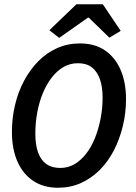

<svg xmlns="http://www.w3.org/2000/svg" viewBox="-20 -870 640 902"><path d="M252 12Q185 12 136.5 -20Q88 -52 62 -111Q36 -170 36 -250Q36 -315 50.5 -376.5Q65 -438 93 -490.5Q121 -543 160 -582.5Q199 -622 248.5 -644Q298 -666 356 -666Q424 -666 472 -634Q520 -602 546 -543Q572 -484 572 -404Q572 -339 557 -277.5Q542 -216 515 -163.5Q488 -111 448.5 -71.5Q409 -32 360 -10Q311 12 252 12ZM263 -81Q300 -81 330.5 -99Q361 -117 385.5 -149Q410 -181 426.5 -222.5Q443 -264 452.5 -312.5Q462 -361 462 -412Q462 -463 449 -499Q436 -535 411 -554Q386 -573 346 -573Q309 -573 278 -555Q247 -537 222.5 -505Q198 -473 181 -431.5Q164 -390 155 -341.5Q146 -293 146 -242Q146 -191 158.5 -155Q171 -119 197 -100Q223 -81 263 -81ZM258 -692 212 -728 339 -850H463L547 -725L494 -693L397 -787H393Z"/></svg>

Font: Source Code Pro ExtraLight SemiBold
Style: Italic
Weight: 600
Italic angle: -11°
Monospace: yes
Version: Version 1.016;hotconv 1.0.116;makeotfexe 2.5.65601